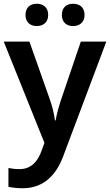

<svg xmlns="http://www.w3.org/2000/svg" viewBox="-20 -764 587 1024"><path d="M116 -684C116 -644 143 -625 176 -625C209 -625 237 -644 237 -684C237 -726 209 -744 176 -744C143 -744 116 -726 116 -684ZM310 -684C310 -644 336 -625 370 -625C403 -625 431 -644 431 -684C431 -726 403 -744 370 -744C336 -744 310 -726 310 -684ZM0 -542 217 -2 201 42C181 97 146 138 84 138C61 138 39 135 25 132V232C43 236 67 240 100 240C204 240 275 180 316 72L547 -542H411L307 -236C294 -197 282 -156 277 -122H273C268 -160 259 -197 245 -236L137 -542Z"/></svg>

Font: Noto Sans Tai Tham SemiBold
Style: Regular
Weight: 600
Designer: Monotype Design Team 2013. Revised by David WIlliams 2020
Foundry: Monotype Imaging Inc.
Version: Version 2.002